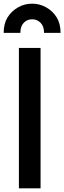

<svg xmlns="http://www.w3.org/2000/svg" viewBox="-43 -1016 350 1046"><path d="M60 -755H178V10H60ZM132 -996Q174 -996 209.5 -975.5Q245 -955 266 -921Q287 -887 287 -837H197Q197 -873 178 -892Q159 -911 132 -911Q105 -911 86.5 -892Q68 -873 68 -837H-23Q-23 -887 -2 -921Q19 -955 54.5 -975.5Q90 -996 132 -996Z"/></svg>

Font: BLUETTI 2.0 Medium
Style: Italic
Weight: 500
Designer: Stijn de Vries
Foundry: tokotype
Version: Version 2.005;October 31, 2023;FontCreator 14.0.0.2814 64-bi